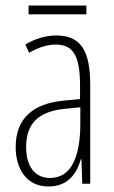

<svg xmlns="http://www.w3.org/2000/svg" viewBox="-20 -668 416 698"><path d="M294 -648H84V-616H294ZM184 -539C147 -539 106 -527 72 -506L86 -476C123 -498 156 -506 182 -506C245 -506 271 -468 271 -356V-308L210 -302C100 -291 37 -238 37 -133C37 -59 73 10 156 10C228 10 259 -38 274 -89H276L279 0H308V-359C308 -487 272 -539 184 -539ZM212 -272 272 -278V-218C272 -100 240 -21 162 -21C108 -21 75 -61 75 -134C75 -218 119 -262 212 -272Z"/></svg>

Font: Noto Sans Sinhala ExtraCondensed ExtraLight
Style: Regular
Weight: 200
Width: 2
Designer: Jelle Bosma - Monotype Design Team
Foundry: Monotype Imaging Inc.
Version: Version 2.006